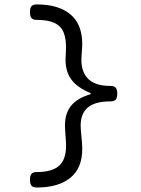

<svg xmlns="http://www.w3.org/2000/svg" viewBox="-20 -690 640 873"><path d="M354 -489.3Q354 -482.9 353 -468.3L350.6 -432.1Q350.1 -427.2 350.1 -417.5Q350.1 -360.8 382.3 -330.1Q414.6 -299.3 482.4 -299.3Q499 -299.3 506.1 -291.3Q513.2 -283.2 513.2 -264.2Q513.2 -245.1 506.1 -237.1Q499 -229 482.4 -229Q412.1 -229 379.4 -201.4Q346.7 -173.8 346.7 -118.7Q346.7 -112.8 347.7 -99.1L353 -39.1Q354 -30.3 354 -13.2Q354 74.7 299.6 118.7Q245.1 162.6 147 162.6Q130.4 162.6 123.3 154.5Q116.2 146.5 116.2 127.4Q116.2 108.4 123.3 100.3Q130.4 92.3 147 92.3Q216.3 92.3 248.3 64Q280.3 35.6 280.3 -26.4Q280.3 -38.6 279.8 -44.9L275.9 -104Q275.4 -109.4 275.4 -120.1Q275.4 -173.8 303 -208.7Q330.6 -243.7 392.1 -261.7V-266.6Q330.1 -292 303 -330.3Q275.9 -368.7 278.3 -427.2L279.8 -462.4Q281.7 -511.2 269.8 -541.3Q257.8 -571.3 228.3 -585.4Q198.7 -599.6 147 -599.6Q130.4 -599.6 123.3 -607.7Q116.2 -615.7 116.2 -634.8Q116.2 -653.8 123.3 -661.9Q130.4 -669.9 147 -669.9Q246.1 -669.9 300 -624.8Q354 -579.6 354 -489.3Z"/></svg>

Font: Courier Prime Sans
Style: Regular
Weight: 400
Designer: Alan Dague-Greene
Foundry: Quote-Unquote Apps
Version: Version 3.020